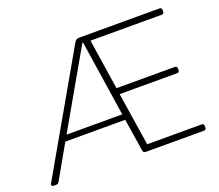

<svg xmlns="http://www.w3.org/2000/svg" viewBox="-117 -866 1177 1033"><g transform="rotate(-20 471.5 -349.0)"><path d="M29 2Q13 2 13 -8Q13 -11 17 -17L399 -684Q403 -692 409.5 -696Q416 -700 428 -700H887Q899 -700 899 -686V-678Q899 -664 887 -664H478L522 -376H857Q869 -376 869 -362V-354Q869 -340 857 -340H527L574 -36H887Q899 -36 899 -22V-14Q899 0 887 0H553Q539 0 537 -14L508 -200H165L57 -10Q52 -2 48 0Q44 2 34 2ZM433 -668 184 -233H503L437 -668Z"/></g></svg>

Font: Asap Semi Expanded Thin
Style: Regular
Weight: 100
Width: 6
Designer: Pablo Cosgaya
Foundry: Omnibus-Type
Version: Version 3.001; ttfautohint (v1.8.4.7-5d5b)